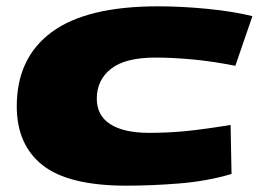

<svg xmlns="http://www.w3.org/2000/svg" viewBox="-20 -577 821 607"><path d="M380 10Q197 10 115 -54.5Q33 -119 33 -241Q33 -394 143.5 -475.5Q254 -557 479 -557Q555 -557 636 -549Q717 -541 778 -526L724 -369Q647 -384 584.5 -389.5Q522 -395 472 -395Q376 -395 331 -359.5Q286 -324 286 -265Q286 -212 328.5 -184.5Q371 -157 452 -157Q514 -157 572 -163Q630 -169 709 -182L712 -27Q634 -4 546.5 3Q459 10 380 10Z"/></svg>

Font: Georama ExtraExtended ExtraBold
Style: Italic
Weight: 800
Width: 8
Italic angle: -9°
Designer: Jean-Baptiste Levee
Foundry: Production Type
Version: Version 1.000